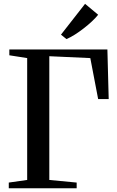

<svg xmlns="http://www.w3.org/2000/svg" viewBox="-20 -1008 626 1028"><path d="M27 0V-30.5L125.5 -44.5V-697L30 -712V-743H555L562 -477.5H505.5L463.5 -697L244 -707V-44.5L390.5 -30.5V0ZM335.5 -799 306.5 -822.5 435.5 -987.5 505.5 -929Q492.5 -912.5 472.5 -893.8Q452.5 -875 429 -856.8Q405.5 -838.5 381.5 -823.2Q357.5 -808 336.5 -799Z"/></svg>

Font: Merriweather 96pt Medium
Style: Regular
Weight: 500
Version: Version 2.100